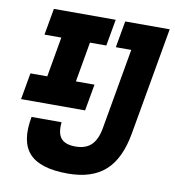

<svg xmlns="http://www.w3.org/2000/svg" viewBox="-80 -764 769 845"><g transform="rotate(10 305.0 -341.5)"><path d="M278.3 9.8Q154.3 9.8 106 -43.2Q57.6 -96.2 78.6 -208H212.9Q207.5 -159.2 226.3 -136.2Q245.1 -113.3 291 -113.3Q336.4 -113.3 361.6 -137.5Q386.7 -161.6 396 -212.9L459.5 -574.7H390.6L411.6 -693.4H610.4L525.9 -212.9Q505.9 -98.1 446 -44.2Q386.2 9.8 278.3 9.8ZM19.5 -277.3 40.5 -396H115.7L147 -574.7H71.8L92.8 -693.4H369.1L348.1 -574.7H274.9L243.7 -396H326.7L305.7 -277.3Z"/></g></svg>

Font: Cascadia Code PL
Style: Bold Italic
Weight: 700
Italic angle: -10°
Monospace: yes
Designer: Aaron Bell
Foundry: Saja Typeworks
Version: Version 2404.023; ttfautohint (v1.8.4)